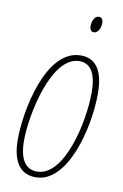

<svg xmlns="http://www.w3.org/2000/svg" viewBox="-83 -761 525 820"><g transform="rotate(10 179.5 -351.0)"><path d="M268 -643C288 -643 297 -670 297 -687C297 -704 290 -712 279 -712C259 -712 250 -686 250 -667C250 -652 257 -643 268 -643ZM131 10C268 10 331 -235 331 -388C331 -491 294 -536 232 -536C79 -536 28 -258 28 -137C28 -33 68 10 131 10ZM132 -15C82 -15 55 -55 55 -137C55 -247 108 -511 230 -511C279 -511 304 -470 304 -388C304 -257 250 -15 132 -15Z"/></g></svg>

Font: Noto Sans ExtraCondensed Thin
Style: Italic
Weight: 100
Width: 2
Italic angle: -12°
Designer: Monotype Design Team
Foundry: Monotype Imaging Inc.
Version: Version 2.013